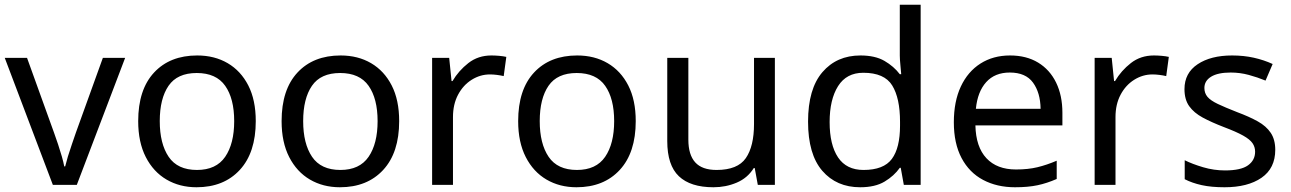

<svg xmlns="http://www.w3.org/2000/svg" viewBox="-20 -780 5445 810"><path d="M203 0 0 -536H94L208 -220Q216 -198 225 -171Q234 -144 241 -119.5Q248 -95 251 -78H255Q259 -95 266.5 -120Q274 -145 283.5 -172Q293 -199 300 -220L414 -536H508L304 0Z M1059 -269Q1059 -136 991.5 -63Q924 10 809 10Q738 10 682.5 -22.5Q627 -55 595 -117.5Q563 -180 563 -269Q563 -402 630 -474Q697 -546 812 -546Q885 -546 940.5 -513.5Q996 -481 1027.5 -419.5Q1059 -358 1059 -269ZM654 -269Q654 -174 691.5 -118.5Q729 -63 811 -63Q892 -63 930 -118.5Q968 -174 968 -269Q968 -364 930 -418Q892 -472 810 -472Q728 -472 691 -418Q654 -364 654 -269Z M1664 -269Q1664 -136 1596.5 -63Q1529 10 1414 10Q1343 10 1287.5 -22.5Q1232 -55 1200 -117.5Q1168 -180 1168 -269Q1168 -402 1235 -474Q1302 -546 1417 -546Q1490 -546 1545.5 -513.5Q1601 -481 1632.5 -419.5Q1664 -358 1664 -269ZM1259 -269Q1259 -174 1296.5 -118.5Q1334 -63 1416 -63Q1497 -63 1535 -118.5Q1573 -174 1573 -269Q1573 -364 1535 -418Q1497 -472 1415 -472Q1333 -472 1296 -418Q1259 -364 1259 -269Z M2053 -546Q2068 -546 2085.5 -544.5Q2103 -543 2116 -540L2105 -459Q2092 -462 2076.5 -464Q2061 -466 2047 -466Q2006 -466 1970 -443.5Q1934 -421 1912.5 -380.5Q1891 -340 1891 -286V0H1803V-536H1875L1885 -438H1889Q1915 -482 1956 -514Q1997 -546 2053 -546Z M2662 -269Q2662 -136 2594.5 -63Q2527 10 2412 10Q2341 10 2285.5 -22.5Q2230 -55 2198 -117.5Q2166 -180 2166 -269Q2166 -402 2233 -474Q2300 -546 2415 -546Q2488 -546 2543.5 -513.5Q2599 -481 2630.5 -419.5Q2662 -358 2662 -269ZM2257 -269Q2257 -174 2294.5 -118.5Q2332 -63 2414 -63Q2495 -63 2533 -118.5Q2571 -174 2571 -269Q2571 -364 2533 -418Q2495 -472 2413 -472Q2331 -472 2294 -418Q2257 -364 2257 -269Z M3249 -536V0H3177L3164 -71H3160Q3134 -29 3088 -9.5Q3042 10 2990 10Q2893 10 2844 -36.5Q2795 -83 2795 -185V-536H2884V-191Q2884 -127 2913 -95Q2942 -63 3003 -63Q3092 -63 3126.5 -113Q3161 -163 3161 -257V-536Z M3609 10Q3509 10 3449 -59.5Q3389 -129 3389 -267Q3389 -405 3449.5 -475.5Q3510 -546 3610 -546Q3672 -546 3711.5 -523Q3751 -500 3776 -467H3782Q3781 -480 3778.5 -505.5Q3776 -531 3776 -546V-760H3864V0H3793L3780 -72H3776Q3752 -38 3712 -14Q3672 10 3609 10ZM3623 -63Q3708 -63 3742.5 -109.5Q3777 -156 3777 -250V-266Q3777 -366 3744 -419.5Q3711 -473 3622 -473Q3551 -473 3515.5 -416.5Q3480 -360 3480 -265Q3480 -169 3515.5 -116Q3551 -63 3623 -63Z M4241 -546Q4310 -546 4359.5 -516Q4409 -486 4435.5 -431.5Q4462 -377 4462 -304V-251H4095Q4097 -160 4141.5 -112.5Q4186 -65 4266 -65Q4317 -65 4356.5 -74.5Q4396 -84 4438 -102V-25Q4397 -7 4357 1.5Q4317 10 4262 10Q4186 10 4127.5 -21Q4069 -52 4036.5 -113.5Q4004 -175 4004 -264Q4004 -352 4033.5 -415Q4063 -478 4116.5 -512Q4170 -546 4241 -546ZM4240 -474Q4177 -474 4140.5 -433.5Q4104 -393 4097 -321H4370Q4369 -389 4338 -431.5Q4307 -474 4240 -474Z M4848 -546Q4863 -546 4880.5 -544.5Q4898 -543 4911 -540L4900 -459Q4887 -462 4871.5 -464Q4856 -466 4842 -466Q4801 -466 4765 -443.5Q4729 -421 4707.5 -380.5Q4686 -340 4686 -286V0H4598V-536H4670L4680 -438H4684Q4710 -482 4751 -514Q4792 -546 4848 -546Z M5360 -148Q5360 -70 5302 -30Q5244 10 5146 10Q5090 10 5049.5 1Q5009 -8 4978 -24V-104Q5010 -88 5055.5 -74.5Q5101 -61 5148 -61Q5215 -61 5245 -82.5Q5275 -104 5275 -140Q5275 -160 5264 -176Q5253 -192 5224.5 -208Q5196 -224 5143 -244Q5091 -264 5054 -284Q5017 -304 4997 -332Q4977 -360 4977 -404Q4977 -472 5032.5 -509Q5088 -546 5178 -546Q5227 -546 5269.5 -536.5Q5312 -527 5349 -510L5319 -440Q5285 -454 5248 -464Q5211 -474 5172 -474Q5118 -474 5089.5 -456.5Q5061 -439 5061 -409Q5061 -387 5074 -371.5Q5087 -356 5117.5 -341.5Q5148 -327 5199 -307Q5250 -288 5286 -268Q5322 -248 5341 -219.5Q5360 -191 5360 -148Z"/></svg>

Font: Noto Sans Sundanese
Style: Regular
Weight: 400
Designer: Monotype Design Team (Regular), Sérgio L. Martins (other weights)
Foundry: Monotype Imaging Inc.
Version: Version 2.003